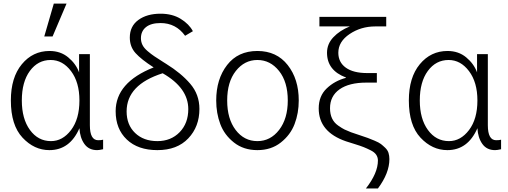

<svg xmlns="http://www.w3.org/2000/svg" viewBox="-20 -812 2805 1061"><path d="M40 -256.8Q40 -383.8 100.6 -457Q161.1 -530.3 253.9 -530.3Q314.5 -530.3 356.9 -495.1Q399.4 -460 417 -412.1V-512.7H476.6V-120.1Q476.6 -37.1 522.5 -37.1Q540 -37.1 549.8 -40V12.7Q528.3 17.6 516.6 17.6Q470.7 17.6 446.3 -16.6Q421.9 -50.8 418.9 -103.5Q366.2 17.6 252.9 17.6Q168.9 17.6 104.5 -51.3Q40 -120.1 40 -256.8ZM100.6 -256.8Q100.6 -155.3 145.5 -93.8Q190.4 -32.2 261.7 -32.2Q326.2 -32.2 372.6 -93.3Q418.9 -154.3 418.9 -256.8Q418.9 -357.4 372.6 -418.9Q326.2 -480.5 259.8 -480.5Q189.5 -480.5 145 -419.9Q100.6 -359.4 100.6 -256.8ZM224.6 -610.4 277.3 -792H347.7L270.5 -610.4Z M619.1 -197.3Q619.1 -356.4 829.1 -439.5Q760.7 -483.4 729 -518.6Q697.3 -553.7 697.3 -604.5Q697.3 -667 744.6 -701.7Q792 -736.3 867.2 -736.3Q932.6 -736.3 979 -707.5Q1025.4 -678.7 1045.9 -639.6L1002.9 -614.3Q952.1 -684.6 867.2 -684.6Q814.5 -684.6 786.6 -662.1Q758.8 -639.6 758.8 -600.6Q758.8 -581.1 767.1 -564Q775.4 -546.9 795.4 -529.8Q815.4 -512.7 833 -501Q850.6 -489.3 882.8 -468.8Q893.6 -461.9 898.4 -459Q980.5 -408.2 1031.2 -349.1Q1082 -290 1082 -210Q1082 -112.3 1020.5 -47.4Q959 17.6 849.6 17.6Q742.2 17.6 680.7 -41Q619.1 -99.6 619.1 -197.3ZM679.7 -196.3Q679.7 -122.1 726.6 -77.1Q773.4 -32.2 849.6 -32.2Q924.8 -32.2 972.7 -81.5Q1020.5 -130.9 1020.5 -209Q1020.5 -326.2 878.9 -407.2Q679.7 -343.8 679.7 -196.3Z M1235.4 -256.8Q1235.4 -155.3 1282.2 -93.8Q1329.1 -32.2 1402.3 -32.2Q1474.6 -32.2 1522.5 -94.2Q1570.3 -156.2 1570.3 -256.8Q1570.3 -359.4 1522 -419.9Q1473.6 -480.5 1402.3 -480.5Q1331.1 -480.5 1283.2 -419.9Q1235.4 -359.4 1235.4 -256.8ZM1174.8 -256.8Q1174.8 -375 1234.9 -452.6Q1294.9 -530.3 1402.3 -530.3Q1508.8 -530.3 1569.8 -452.6Q1630.9 -375 1630.9 -256.8Q1630.9 -186.5 1607.9 -126.5Q1585 -66.4 1531.7 -24.4Q1478.5 17.6 1402.3 17.6Q1326.2 17.6 1272.9 -24.4Q1219.7 -66.4 1197.3 -126.5Q1174.8 -186.5 1174.8 -256.8Z M1741.2 -212.9Q1741.2 -281.2 1785.2 -323.2Q1829.1 -365.2 1891.6 -381.8V-383.8Q1787.1 -422.9 1787.1 -520.5Q1787.1 -569.3 1822.3 -606.4Q1857.4 -643.6 1913.1 -666H1745.1V-718.8H2114.3V-666H2053.7Q1974.6 -666 1912.1 -624Q1849.6 -582 1849.6 -520.5Q1849.6 -467.8 1891.1 -438Q1932.6 -408.2 2009.8 -408.2H2062.5V-355.5H2003.9Q1909.2 -355.5 1856.4 -318.4Q1803.7 -281.2 1803.7 -213.9Q1803.7 -181.6 1814.9 -157.7Q1826.2 -133.8 1848.6 -118.2Q1871.1 -102.5 1884.3 -96.2Q1897.5 -89.8 1919.9 -81.1Q1933.6 -76.2 1966.3 -65.4Q1999 -54.7 2012.2 -49.8Q2025.4 -44.9 2049.8 -34.7Q2074.2 -24.4 2085 -16.1Q2095.7 -7.8 2108.9 4.9Q2122.1 17.6 2127 33.2Q2131.8 48.8 2131.8 67.4Q2131.8 144.5 2068.4 229.5H2002Q2068.4 144.5 2068.4 75.2Q2068.4 57.6 2059.1 43.5Q2049.8 29.3 2028.3 18.6Q2006.8 7.8 1989.7 1Q1972.7 -5.9 1939.5 -16.1Q1906.2 -26.4 1891.6 -31.2Q1741.2 -83 1741.2 -212.9Z M2239.3 -256.8Q2239.3 -383.8 2299.8 -457Q2360.4 -530.3 2453.1 -530.3Q2513.7 -530.3 2556.2 -495.1Q2598.6 -460 2616.2 -412.1V-512.7H2675.8V-120.1Q2675.8 -37.1 2721.7 -37.1Q2739.3 -37.1 2749 -40V12.7Q2727.5 17.6 2715.8 17.6Q2669.9 17.6 2645.5 -16.6Q2621.1 -50.8 2618.2 -103.5Q2565.4 17.6 2452.1 17.6Q2368.2 17.6 2303.7 -51.3Q2239.3 -120.1 2239.3 -256.8ZM2299.8 -256.8Q2299.8 -155.3 2344.7 -93.8Q2389.6 -32.2 2460.9 -32.2Q2525.4 -32.2 2571.8 -93.3Q2618.2 -154.3 2618.2 -256.8Q2618.2 -357.4 2571.8 -418.9Q2525.4 -480.5 2459 -480.5Q2388.7 -480.5 2344.2 -419.9Q2299.8 -359.4 2299.8 -256.8Z"/></svg>

Font: Gothic A1 Light
Style: Regular
Weight: 300
Version: Version 2.50